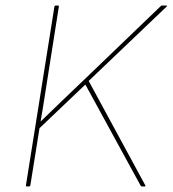

<svg xmlns="http://www.w3.org/2000/svg" viewBox="-20 -675 625 695"><path d="M78 0Q73 0 74 -5L177 -651Q178 -655 182 -655H189Q194 -655 193 -651L155 -410Q148 -367 141.5 -324Q135 -281 127 -236H128Q167 -274 205 -310.5Q243 -347 282 -384L562 -653Q564 -655 567 -655H582Q584 -655 584.5 -654Q585 -653 583 -651L301 -382L506 -4Q507 -3 506.5 -1.5Q506 0 504 0H494Q491 0 489 -3L289 -369L123 -211L90 -5Q89 0 85 0Z"/></svg>

Font: Sofia Sans Hairline
Style: Italic
Weight: 1
Italic angle: -9°
Designer: Botio Nikoltchev, Ani Petrova
Foundry: lettersoup
Version: Version 4.102